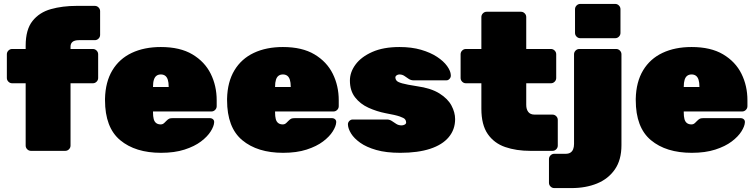

<svg xmlns="http://www.w3.org/2000/svg" viewBox="-20 -770 3860 980"><path d="M138 0Q127 0 119 -8Q111 -16 111 -27V-345H42Q31 -345 23 -353Q15 -361 15 -372V-493Q15 -504 23 -512Q31 -520 42 -520H111V-537Q111 -619 146 -663Q181 -707 240 -723.5Q299 -740 371 -740H464Q475 -740 483 -732Q491 -724 491 -713V-592Q491 -581 483 -573Q475 -565 464 -565H383Q361 -565 350.5 -556.5Q340 -548 340 -532V-520H454Q465 -520 473 -512Q481 -504 481 -493V-372Q481 -361 473 -353Q465 -345 454 -345H340V-27Q340 -16 332 -8Q324 0 313 0Z M802 10Q671 10 593.5 -54.5Q516 -119 516 -259Q516 -261 516 -263Q516 -265 516 -266Q518 -352 553.5 -411Q589 -470 652.5 -500Q716 -530 801 -530Q899 -530 962 -492.5Q1025 -455 1055.5 -393.5Q1086 -332 1086 -258V-228Q1086 -217 1078 -209Q1070 -201 1059 -201H761Q761 -200 761 -199Q761 -198 761 -196Q761 -176 764.5 -162.5Q768 -149 777 -142Q786 -135 800 -135Q806 -135 810.5 -137Q815 -139 819.5 -143.5Q824 -148 829 -153Q838 -162 844 -164.5Q850 -167 862 -167H1051Q1061 -167 1067.5 -161Q1074 -155 1073 -145Q1072 -126 1055.5 -99.5Q1039 -73 1006 -48Q973 -23 922 -6.5Q871 10 802 10ZM761 -326H841V-327Q841 -349 836.5 -363Q832 -377 823 -383.5Q814 -390 801 -390Q788 -390 779 -383.5Q770 -377 765.5 -363Q761 -349 761 -327Z M1425 10Q1294 10 1216.5 -54.5Q1139 -119 1139 -259Q1139 -261 1139 -263Q1139 -265 1139 -266Q1141 -352 1176.5 -411Q1212 -470 1275.5 -500Q1339 -530 1424 -530Q1522 -530 1585 -492.5Q1648 -455 1678.5 -393.5Q1709 -332 1709 -258V-228Q1709 -217 1701 -209Q1693 -201 1682 -201H1384Q1384 -200 1384 -199Q1384 -198 1384 -196Q1384 -176 1387.5 -162.5Q1391 -149 1400 -142Q1409 -135 1423 -135Q1429 -135 1433.5 -137Q1438 -139 1442.5 -143.5Q1447 -148 1452 -153Q1461 -162 1467 -164.5Q1473 -167 1485 -167H1674Q1684 -167 1690.5 -161Q1697 -155 1696 -145Q1695 -126 1678.5 -99.5Q1662 -73 1629 -48Q1596 -23 1545 -6.5Q1494 10 1425 10ZM1384 -326H1464V-327Q1464 -349 1459.5 -363Q1455 -377 1446 -383.5Q1437 -390 1424 -390Q1411 -390 1402 -383.5Q1393 -377 1388.5 -363Q1384 -349 1384 -327Z M2023 10Q1951 10 1900.5 -4.5Q1850 -19 1818.5 -41.5Q1787 -64 1772 -88.5Q1757 -113 1756 -133Q1755 -144 1762.5 -152Q1770 -160 1780 -160H1954Q1955 -160 1956 -160Q1957 -160 1958 -160Q1971 -159 1981.5 -151.5Q1992 -144 2003.5 -137Q2015 -130 2030 -130Q2038 -130 2045.5 -134Q2053 -138 2053 -145Q2053 -154 2047.5 -161Q2042 -168 2020.5 -175.5Q1999 -183 1949 -192Q1903 -201 1861 -220Q1819 -239 1792.5 -273Q1766 -307 1766 -359Q1766 -402 1795 -441Q1824 -480 1880.5 -505Q1937 -530 2019 -530Q2081 -530 2129 -516Q2177 -502 2210.5 -480Q2244 -458 2262 -433Q2280 -408 2281 -387Q2282 -376 2275 -368Q2268 -360 2259 -360H2101Q2099 -360 2096 -360Q2093 -360 2091 -360Q2077 -360 2066 -367.5Q2055 -375 2044 -382.5Q2033 -390 2018 -390Q2011 -390 2004.5 -385.5Q1998 -381 1998 -374Q1998 -366 2004 -358.5Q2010 -351 2033 -344.5Q2056 -338 2108 -330Q2180 -320 2223 -293Q2266 -266 2284.5 -231Q2303 -196 2303 -162Q2303 -109 2270.5 -70Q2238 -31 2175.5 -10.5Q2113 10 2023 10Z M2687 0Q2615 0 2558.5 -19.5Q2502 -39 2469.5 -86Q2437 -133 2437 -215V-345H2358Q2347 -345 2339 -353Q2331 -361 2331 -372V-493Q2331 -504 2339 -512Q2347 -520 2358 -520H2437V-683Q2437 -694 2445 -702Q2453 -710 2464 -710H2639Q2650 -710 2658 -702Q2666 -694 2666 -683V-520H2792Q2803 -520 2811 -512Q2819 -504 2819 -493V-372Q2819 -361 2811 -353Q2803 -345 2792 -345H2666V-235Q2666 -212 2676.5 -198.5Q2687 -185 2709 -185H2800Q2811 -185 2819 -177Q2827 -169 2827 -158V-27Q2827 -16 2819 -8Q2811 0 2800 0Z M2809 190Q2798 190 2790 182Q2782 174 2782 163V42Q2782 31 2790 23Q2798 15 2809 15H2867Q2882 15 2891.5 9Q2901 3 2905.5 -8.5Q2910 -20 2910 -35V-493Q2910 -504 2918 -512Q2926 -520 2937 -520H3125Q3136 -520 3144 -512Q3152 -504 3152 -493V-29Q3152 46 3118.5 94.5Q3085 143 3027.5 166.5Q2970 190 2897 190ZM2942 -575Q2931 -575 2923 -583Q2915 -591 2915 -602V-723Q2915 -734 2923 -742Q2931 -750 2942 -750H3120Q3131 -750 3139 -742Q3147 -734 3147 -723V-602Q3147 -591 3139 -583Q3131 -575 3120 -575Z M3511 10Q3380 10 3302.5 -54.5Q3225 -119 3225 -259Q3225 -261 3225 -263Q3225 -265 3225 -266Q3227 -352 3262.5 -411Q3298 -470 3361.5 -500Q3425 -530 3510 -530Q3608 -530 3671 -492.5Q3734 -455 3764.5 -393.5Q3795 -332 3795 -258V-228Q3795 -217 3787 -209Q3779 -201 3768 -201H3470Q3470 -200 3470 -199Q3470 -198 3470 -196Q3470 -176 3473.5 -162.5Q3477 -149 3486 -142Q3495 -135 3509 -135Q3515 -135 3519.5 -137Q3524 -139 3528.5 -143.5Q3533 -148 3538 -153Q3547 -162 3553 -164.5Q3559 -167 3571 -167H3760Q3770 -167 3776.5 -161Q3783 -155 3782 -145Q3781 -126 3764.5 -99.5Q3748 -73 3715 -48Q3682 -23 3631 -6.5Q3580 10 3511 10ZM3470 -326H3550V-327Q3550 -349 3545.5 -363Q3541 -377 3532 -383.5Q3523 -390 3510 -390Q3497 -390 3488 -383.5Q3479 -377 3474.5 -363Q3470 -349 3470 -327Z"/></svg>

Font: Rubik Light Black
Style: Regular
Weight: 900
Version: Version 2.104